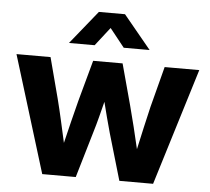

<svg xmlns="http://www.w3.org/2000/svg" viewBox="-52 -788 922 844"><g transform="rotate(5 409.0 -366.0)"><path d="M164.6 0 5.9 -515.6H156.2L203.6 -335.4Q215.3 -289.6 226.1 -241.2Q236.8 -192.9 247.6 -145Q259.3 -192.9 271 -241.2Q282.7 -289.6 294.9 -335.4L344.2 -515.6H474.1L522.9 -335.4Q535.2 -290 546.9 -241.7Q558.6 -193.4 569.8 -145.5Q580.6 -193.4 591.1 -241.5Q601.6 -289.6 612.8 -335.4L659.7 -515.6H812.5L653.8 0H504.9L444.8 -205.1Q435.5 -237.3 426.8 -271.5Q418 -305.7 409.2 -340.3Q400.4 -305.7 391.6 -271.5Q382.8 -237.3 373 -205.1L312.5 0ZM344.7 -584.5H231.9V-585L350.6 -731.9H465.8L586.9 -585V-584.5H473.1L408.2 -666Z"/></g></svg>

Font: Inter Display
Style: Bold
Weight: 700
Designer: Rasmus Andersson
Foundry: rsms
Version: Version 4.001;git-9221beed3